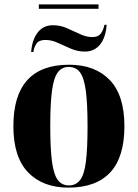

<svg xmlns="http://www.w3.org/2000/svg" viewBox="-20 -845 628 875"><path d="M157 -805V-825H429V-805ZM122 -608Q126 -663 151.5 -696.5Q177 -730 221 -730Q255 -730 285.5 -716.5Q316 -703 345 -689.5Q374 -676 401 -676Q427 -676 439 -691.5Q451 -707 456 -732H466Q462 -674 436 -642Q410 -610 367 -610Q334 -610 303.5 -623Q273 -636 244 -649.5Q215 -663 187 -663Q158 -663 146.5 -646.5Q135 -630 132 -608ZM292 10Q175 10 108 -59.5Q41 -129 41 -270Q41 -550 295 -550Q413 -550 480 -480.5Q547 -411 547 -270Q547 -129 482.5 -59.5Q418 10 292 10ZM294 0Q326 0 345 -24.5Q364 -49 371.5 -108Q379 -167 379 -270Q379 -373 371 -432Q363 -491 344.5 -515.5Q326 -540 293 -540Q262 -540 243.5 -515.5Q225 -491 217 -432Q209 -373 209 -270Q209 -167 217 -108Q225 -49 243.5 -24.5Q262 0 294 0Z"/></svg>

Font: Noto Serif Display SemiCondensed ExtraBold
Style: Regular
Weight: 800
Width: 4
Designer: Monotype Design Team
Foundry: Monotype Imaging Inc.
Version: Version 2.009